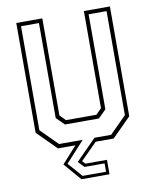

<svg xmlns="http://www.w3.org/2000/svg" viewBox="-95 -772 830 1028"><g transform="rotate(-10 320.0 -258.0)"><path d="M263.5 184.5 182 90 263 0H168L65 -103V-700H206.5V-172L237 -141.5H402L432.5 -172V-700H574V-103L471 0H373.5L283.5 90L298.5 106H416V184.5ZM272.5 168H400V122.5H291L260 90L370.5 -22H461L552 -113V-678.5H454.5V-162L412 -119.5H227.5L184.5 -162V-678.5H87V-113L178 -22H306.5L204.5 90Z"/></g></svg>

Font: Tourney Expanded ExtraLight
Style: Regular
Weight: 200
Width: 7
Designer: Tyler Finck
Foundry: Etcetera Type Co
Version: Version 1.010; ttfautohint (v1.8.3)